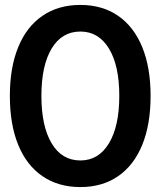

<svg xmlns="http://www.w3.org/2000/svg" viewBox="-20 -746 651 779"><path d="M591 -357Q591 -241 557 -158Q523 -75 459 -31Q395 13 306 13Q217 13 152.5 -31Q88 -75 54 -158Q20 -241 20 -357Q20 -472 54 -555Q88 -638 152.5 -682Q217 -726 306 -726Q395 -726 459 -682Q523 -638 557 -555Q591 -472 591 -357ZM306 -95Q380 -95 422 -164.5Q464 -234 464 -357Q464 -480 422 -549Q380 -618 306 -618Q231 -618 189.5 -549Q148 -480 148 -357Q148 -234 189.5 -164.5Q231 -95 306 -95Z"/></svg>

Font: Non Bureau Medium
Style: Regular
Weight: 500
Designer: Jona Saucedo
Foundry: Non Foundry
Version: Version 1.000; ttfautohint (v1.8.4)